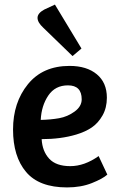

<svg xmlns="http://www.w3.org/2000/svg" viewBox="-20 -806 524 839"><path d="M284 -518Q359 -518 403 -481.5Q447 -445 447 -379Q447 -335 428 -301.5Q409 -268 381 -249Q353 -230 313 -218Q246 -198 162 -198Q165 -145 195 -112.5Q225 -80 287 -80Q349 -80 411 -124L449 -43Q429 -25 381.5 -6Q334 13 273 13Q151 13 94 -54.5Q37 -122 37 -240Q37 -358 102 -438Q167 -518 284 -518ZM337 -372Q337 -433 277 -433Q221 -433 191 -388.5Q161 -344 158 -282Q202 -283 238.5 -289.5Q275 -296 306 -318.5Q337 -341 337 -372ZM220 -786 336 -594 297 -561 169 -685Q144 -708 144 -728Q144 -748 173 -764Z"/></svg>

Font: Bree Serif
Style: Regular
Weight: 400
Designer: Veronika Burian, Jos Scaglione
Foundry: TypeTogether
Version: Version 1.001